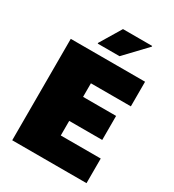

<svg xmlns="http://www.w3.org/2000/svg" viewBox="-210 -1009 1022 1128"><g transform="rotate(30 301.5 -445.5)"><path d="M51 0V-688H555V-521H284V-429H508V-266H284V-167H555V0ZM202 -743V-748L288 -891H486V-886L350 -743Z"/></g></svg>

Font: Saira Thin Black
Style: Regular
Weight: 900
Version: Version 1.101